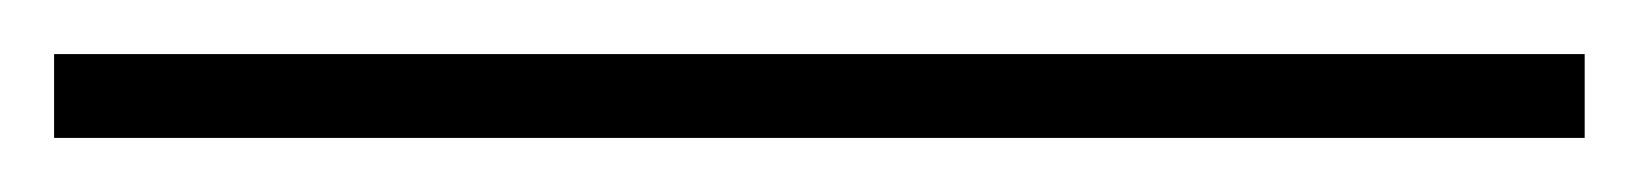

<svg xmlns="http://www.w3.org/2000/svg" viewBox="-20 68 606 71"><path d="M0 119V88H566V119Z"/></svg>

Font: M PLUS 1 ExtraLight
Style: Regular
Weight: 250
Version: Version 1.001